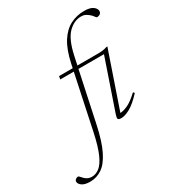

<svg xmlns="http://www.w3.org/2000/svg" viewBox="-409 -842 1131 1239"><g transform="rotate(-30 156.5 -223.0)"><path d="M114.5 -37.5Q90 78.5 57.2 144.5Q24.5 210.5 -16 237.8Q-56.5 265 -104.5 265Q-144.5 265 -164.5 250.8Q-184.5 236.5 -184.5 220Q-184.5 210 -176 203.2Q-167.5 196.5 -157.5 196.5Q-153.5 196.5 -147.5 204Q-141.5 211.5 -129.5 223Q-117.5 234 -105.5 238.5Q-93.5 243 -80 243Q-49.5 243 -22.5 222Q4.5 201 28.2 147.8Q52 94.5 72.5 -2L157.5 -403.5H56.5L61 -426H162.5L169 -457Q189 -550.5 224.2 -605.8Q259.5 -661 307 -685.2Q354.5 -709.5 410 -709.5Q454.5 -709.5 475.5 -694Q496.5 -678.5 496.5 -659.5Q496.5 -647 487 -639.8Q477.5 -632.5 464.5 -632.5Q459 -632.5 451.5 -643.8Q444 -655 432 -665Q420 -675 407 -681.8Q394 -688.5 376.5 -688.5Q323 -688.5 279 -644.5Q235 -600.5 211.5 -491.5L197.5 -426H354Q390.5 -426 419.5 -436H426.5L284.5 -22Q307.5 -23 340 -37.2Q372.5 -51.5 421.5 -97L430 -87.5Q378.5 -32 340 -11Q301.5 10 275 10Q252.5 10 249.8 1.2Q247 -7.5 254.5 -29.5L382.5 -403.5H192.5Z"/></g></svg>

Font: Newsreader Text ExtraLight
Style: Italic
Weight: 275
Italic angle: -17°
Designer: Hugues Gentile
Foundry: Production Type
Version: Version 1.001